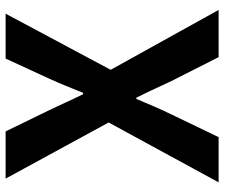

<svg xmlns="http://www.w3.org/2000/svg" viewBox="-76 -704 780 667"><g transform="rotate(-90 313.5 -370.0)"><path d="M27 -740 222 -382 14 0H171L250 -164C269 -203 285 -241 304 -286H308C331 -241 347 -203 366 -164L449 0H613L405 -375L600 -740H444L374 -588C358 -553 344 -518 325 -471H320C297 -518 282 -553 265 -588L191 -740Z"/></g></svg>

Font: Spoqa Han Sans Neo Bold
Style: Bold
Weight: 700
Designer: [Spoqa Han Sans Neo] Dong-huui Kim  Younghwa Kang  Yujin Lee  [Noto Sans] Ryoko NISHIZUKA  (kana & ideographs); Paul D. 
Foundry: Spoqa (http://www.spoqa-han-sans.com)
Version: Version 1.100;hotconv 1.0.109;makeotfexe 2.5.65596